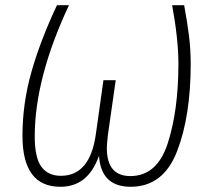

<svg xmlns="http://www.w3.org/2000/svg" viewBox="-20 -704 804 735"><path d="M66 -184Q66 -307 100 -427.5Q134 -548 198 -684H244Q113 -405 113 -182Q113 -100 138.5 -65.5Q164 -31 213 -31Q325 -31 347 -191L376 -397H423L393 -187Q389 -153 389 -137Q389 -30 479 -30Q582 -30 622.5 -156.5Q663 -283 663 -460Q663 -553 639 -684H685Q697 -619 703.5 -567Q710 -515 710 -459Q710 -259 657.5 -124Q605 11 480 11Q367 11 359 -107Q337 -47 300.5 -18Q264 11 211 11Q66 11 66 -184Z"/></svg>

Font: Fira Sans Condensed ExtraLight
Style: Italic
Weight: 275
Width: 3
Italic angle: -8°
Designer: Carrois Corporate & Edenspiekermann AG
Foundry: Carrois Corporate GbR & Edenspiekermann AG
Version: Version 4.203